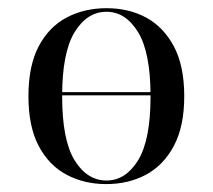

<svg xmlns="http://www.w3.org/2000/svg" viewBox="-20 -447 530 478"><path d="M80.6 -209.7V-217.7H383.9V-209.7ZM244.4 11.3Q189.5 11.3 145.6 -12.1Q101.6 -35.5 76.2 -83.9Q50.8 -132.3 50.8 -207.3Q50.8 -283.1 76.2 -331.5Q101.6 -379.8 145.6 -403.2Q189.5 -426.6 245.2 -426.6Q300.8 -426.6 344 -403.2Q387.1 -379.8 412.9 -331.5Q438.7 -283.1 438.7 -207.3Q438.7 -132.3 412.9 -83.9Q387.1 -35.5 343.5 -12.1Q300 11.3 244.4 11.3ZM245.2 2.4Q292.7 2.4 323.8 -48Q354.8 -98.4 354.8 -207.3Q354.8 -316.1 323.8 -366.9Q292.7 -417.7 245.2 -417.7Q196.8 -417.7 165.7 -366.9Q134.7 -316.1 134.7 -207.3Q134.7 -98.4 165.7 -48Q196.8 2.4 245.2 2.4Z"/></svg>

Font: Playfair 144pt
Style: Regular
Weight: 400
Designer: Claus Eggers Sørensen
Foundry: Claus Eggers Sørensen
Version: Version 2.001;gftools[0.9.30]